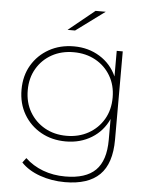

<svg xmlns="http://www.w3.org/2000/svg" viewBox="-60 -770 800 1016"><g transform="rotate(5 339.5 -261.5)"><path d="M323 197Q252 197 190 175Q128 153 90 113L109 88Q149 126 203.5 146.5Q258 167 322 167Q431 167 483 115.5Q535 64 535 -46V-157Q506 -92 446 -55Q386 -18 309 -18Q235 -18 177 -50.5Q119 -83 85.5 -140Q52 -197 52 -271Q52 -345 85.5 -401.5Q119 -458 177 -490.5Q235 -523 309 -523Q386 -523 446.5 -485.5Q507 -448 536 -383V-519H568V-50Q568 77 507 137Q446 197 323 197ZM310 -48Q375 -48 426 -76.5Q477 -105 506.5 -155Q536 -205 536 -271Q536 -336 506.5 -386Q477 -436 426 -464Q375 -492 310 -492Q245 -492 194.5 -464Q144 -436 114.5 -386Q85 -336 85 -271Q85 -205 114.5 -155Q144 -105 194.5 -76.5Q245 -48 310 -48ZM267 -607 406 -720H460L307 -607Z"/></g></svg>

Font: Montserrat ExtraLight
Style: Regular
Weight: 200
Designer: Julieta Ulanovsky
Foundry: Julieta Ulanovsky
Version: Version 9.000; ttfautohint (v1.8.4.7-5d5b)